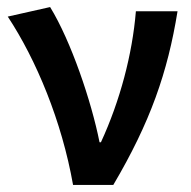

<svg xmlns="http://www.w3.org/2000/svg" viewBox="-20 -524 541 544"><path d="M187 0H301C406 -178 455 -319 483 -492H365C355 -370 320 -238 266 -121H262C239 -237 181 -408 122 -504L2 -477C83 -354 155 -181 187 0Z"/></svg>

Font: Source Sans Pro Semibold
Style: Regular
Weight: 600
Designer: Paul D. Hunt
Foundry: Adobe Systems Incorporated
Version: Version 3.006;hotconv 1.0.111;makeotfexe 2.5.65597